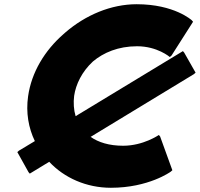

<svg xmlns="http://www.w3.org/2000/svg" viewBox="-20 -867 946 909"><path d="M563 -177C497 -177 446 -193 409 -219L898 -516L906 -523L852 -618L846 -625L338 -317C329 -347 327 -381 331 -413C339 -468 368 -528 420 -576C470 -618 540 -648 629 -648C725 -648 784 -597 784 -597L792 -604L894 -764L888 -771C888 -771 806 -847 627 -847C506 -847 385 -796 289 -713L288 -712L280 -705C192 -628 129 -525 113 -411C102 -334 115 -261 145 -199L70 -154L62 -147L115 -52L121 -45L213 -101C284 -25 389 22 505 22C684 22 788 -54 788 -54L796 -61L738 -221L732 -228C732 -228 659 -177 563 -177Z"/></svg>

Font: Hussar Woodtype
Style: BlkObl
Weight: 900
Foundry: Cannot Into Space Fonts
Version: Version 1.07